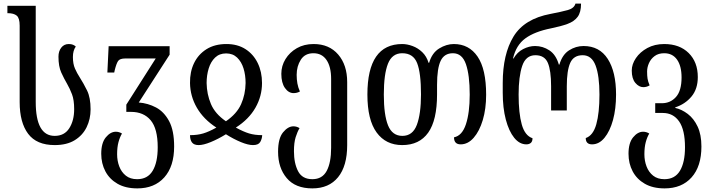

<svg xmlns="http://www.w3.org/2000/svg" viewBox="-20 -792 3948 1064"><path d="M283 12Q183 12 136 -50.5Q89 -113 89 -226V-650Q89 -692 72.5 -705.5Q56 -719 23 -719H21V-760H178V-227Q178 -39 283 -39Q337 -39 364 -81.5Q391 -124 391 -187Q391 -238 379 -269.5Q367 -301 352 -327Q335 -356 319.5 -390Q304 -424 304 -478Q304 -508 319.5 -528Q335 -548 361 -548Q375 -548 384.5 -544Q394 -540 400 -534Q384 -512 384 -476Q384 -438 395.5 -412Q407 -386 422 -363Q443 -330 462.5 -290.5Q482 -251 482 -186Q482 -132 460 -87Q438 -42 394 -15Q350 12 283 12Z M741 252Q676 252 631.5 226.5Q587 201 564 157.5Q541 114 541 60Q541 0 566.5 -31Q592 -62 622 -62Q640 -62 656 -52Q644 -32 636.5 -4Q629 24 629 63Q629 99 641 130.5Q653 162 677.5 181.5Q702 201 740 201Q798 201 826 154.5Q854 108 854 24Q854 -79 815 -125.5Q776 -172 706 -172H680V-212L843 -468H675Q644 -468 634.5 -454Q625 -440 616 -404L613 -390H575L582 -536H920V-489L749 -224Q800 -220 844.5 -196.5Q889 -173 917 -121Q945 -69 945 20Q945 130 890.5 191Q836 252 741 252Z M1081 12Q1055 12 1044 -2.5Q1033 -17 1033 -43Q1074 -43 1106 -52.5Q1138 -62 1179 -85Q1108 -131 1071 -195Q1034 -259 1033 -332Q1032 -394 1055.5 -442.5Q1079 -491 1124.5 -519.5Q1170 -548 1235 -548Q1296 -548 1340 -520Q1384 -492 1408 -443Q1432 -394 1432 -332Q1432 -259 1395.5 -195Q1359 -131 1287 -85Q1329 -62 1360.5 -52.5Q1392 -43 1433 -43Q1432 -22 1422 -5Q1412 12 1382 12Q1355 12 1315 -4.5Q1275 -21 1232 -48Q1188 -21 1147.5 -4.5Q1107 12 1081 12ZM1232 -120Q1292 -161 1316 -214.5Q1340 -268 1341 -332Q1341 -376 1329.5 -413Q1318 -450 1294 -473Q1270 -496 1233 -496Q1196 -496 1172 -473Q1148 -450 1136.5 -412.5Q1125 -375 1125 -332Q1126 -270 1149 -215.5Q1172 -161 1232 -120Z M1711 252Q1617 252 1569 195Q1521 138 1521 49Q1521 -25 1548.5 -58.5Q1576 -92 1606 -92Q1624 -92 1640 -82Q1628 -62 1618.5 -32Q1609 -2 1609 46Q1609 113 1632 157Q1655 201 1711 201Q1766 201 1790.5 155Q1815 109 1815 27V-355Q1815 -422 1789.5 -459.5Q1764 -497 1717 -497Q1670 -497 1647 -461Q1624 -425 1624 -377Q1624 -352 1628 -329.5Q1632 -307 1642 -285Q1626 -276 1607 -276Q1579 -276 1559 -304.5Q1539 -333 1539 -383Q1539 -427 1562 -464.5Q1585 -502 1625 -525Q1665 -548 1718 -548Q1804 -548 1854 -490Q1904 -432 1904 -337V12Q1904 128 1853.5 190Q1803 252 1711 252Z M2209 12Q2118 12 2067 -58Q2016 -128 2016 -268Q2016 -548 2209 -548Q2236 -548 2266 -537Q2296 -526 2320 -503Q2344 -480 2355 -444H2358Q2374 -499 2414 -523.5Q2454 -548 2495 -548Q2579 -548 2626.5 -478.5Q2674 -409 2674 -267Q2674 -189 2655.5 -127Q2637 -65 2605 -28.5Q2573 8 2533 8Q2496 8 2496 -31Q2541 -40 2562 -103.5Q2583 -167 2583 -268Q2583 -376 2562 -436.5Q2541 -497 2490 -497Q2442 -497 2422 -455Q2402 -413 2402 -322V-269Q2402 -126 2353 -57Q2304 12 2209 12ZM2210 -39Q2267 -39 2290 -100Q2313 -161 2313 -269Q2313 -388 2291.5 -442.5Q2270 -497 2209 -497Q2153 -497 2130 -439Q2107 -381 2107 -268Q2107 -155 2130.5 -97Q2154 -39 2210 -39Z M2897 8Q2859 8 2829.5 -28.5Q2800 -65 2783 -129.5Q2766 -194 2766 -278V-332Q2766 -492 2826 -590Q2886 -688 3031 -715Q3089 -726 3125.5 -736Q3162 -746 3169 -772H3200Q3200 -724 3181 -698.5Q3162 -673 3125 -659.5Q3088 -646 3034 -635Q2943 -617 2891.5 -579.5Q2840 -542 2823 -468H2826Q2846 -503 2879 -520Q2912 -537 2945 -537Q2988 -537 3024.5 -513Q3061 -489 3077 -434H3080Q3096 -489 3133.5 -513Q3171 -537 3214 -537Q3302 -537 3348 -465.5Q3394 -394 3394 -268Q3394 -189 3377 -127Q3360 -65 3330 -28.5Q3300 8 3261 8Q3226 8 3226 -27Q3267 -41 3284.5 -103.5Q3302 -166 3302 -268Q3302 -372 3280.5 -429Q3259 -486 3209 -486Q3159 -486 3140 -443.5Q3121 -401 3121 -314V-180H3034V-314Q3034 -401 3016 -443.5Q2998 -486 2947 -486Q2894 -486 2874 -427Q2854 -368 2854 -268Q2854 -164 2871.5 -102Q2889 -40 2931 -26Q2931 -8 2921.5 0Q2912 8 2897 8Z M3663 252Q3598 252 3553.5 226.5Q3509 201 3486 157.5Q3463 114 3463 60Q3463 0 3488.5 -31Q3514 -62 3544 -62Q3562 -62 3578 -52Q3566 -32 3558.5 -4Q3551 24 3551 63Q3551 99 3563 130.5Q3575 162 3599.5 181.5Q3624 201 3662 201Q3720 201 3748 154.5Q3776 108 3776 24Q3776 -72 3743.5 -119Q3711 -166 3653 -166H3611V-220H3648Q3695 -220 3726 -254.5Q3757 -289 3757 -363Q3757 -426 3732 -461.5Q3707 -497 3661 -497Q3629 -497 3608 -481.5Q3587 -466 3576.5 -442.5Q3566 -419 3566 -396Q3566 -372 3568.5 -356Q3571 -340 3580 -319Q3564 -309 3545 -309Q3521 -309 3501 -332.5Q3481 -356 3481 -401Q3481 -436 3504 -470Q3527 -504 3567.5 -526Q3608 -548 3661 -548Q3746 -548 3796.5 -498Q3847 -448 3847 -365Q3847 -299 3812 -257Q3777 -215 3722 -197V-194Q3758 -186 3791.5 -160.5Q3825 -135 3846 -90.5Q3867 -46 3867 20Q3867 130 3812.5 191Q3758 252 3663 252Z"/></svg>

Font: Noto Serif Georgian Condensed
Style: Regular
Weight: 400
Width: 3
Designer: Monotype Design Team, Akaki Razmadze
Foundry: Google LLC
Version: Version 2.003; ttfautohint (v1.8.4.7-5d5b)